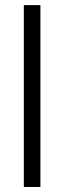

<svg xmlns="http://www.w3.org/2000/svg" viewBox="-20 -743 249 763"><path d="M140.6 -722.7V0H74.7V-722.7Z"/></svg>

Font: Giphurs Light
Style: Regular
Weight: 300
Version: Version 0.920; ttfautohint (v1.8.4.7-5d5b)